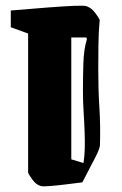

<svg xmlns="http://www.w3.org/2000/svg" viewBox="-20 -644 428 676"><path d="M285 -622Q302 -616 314.5 -599.5Q327 -583 331 -574Q327 -532 326.5 -482.5Q326 -433 326 -395Q326 -326 330 -264Q334 -202 332 -133Q331 -122 321.5 -102Q312 -82 301 -62L270 -2Q246 1 214 5Q182 9 156.5 11Q131 13 124 11Q108 7 95 -10.5Q82 -28 79 -36V-526L18 -548V-607Q89 -613 146.5 -617.5Q204 -622 241 -623.5Q278 -625 285 -622ZM231 -83 274 -70Q278 -96 278.5 -122.5Q279 -149 278 -177Q277 -211 274.5 -248Q272 -285 272 -325Q272 -369 273.5 -420Q275 -471 286 -506L284 -512H231Z"/></svg>

Font: Grenze Gotisch ExtraBold
Style: Regular
Weight: 800
Designer: Renata Polastri
Foundry: Omnibus-Type
Version: Version 1.001